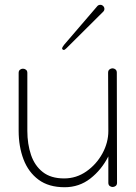

<svg xmlns="http://www.w3.org/2000/svg" viewBox="-20 -784 572 809"><path d="M249 -573.2Q248 -573.2 244.9 -575Q241.7 -576.7 241.7 -579.1Q241.7 -585 250.5 -595.7L390.6 -758.8Q395.5 -763.7 402.8 -763.7Q409.7 -763.7 414.8 -758.5Q419.9 -753.4 419.9 -746.6Q419.9 -739.7 415 -734.9L259.8 -580.6Q252 -573.2 249 -573.2ZM473.1 -14.2V-13.7Q473.1 -4.9 467.3 -0.5Q461.4 3.9 454.6 3.9Q447.8 3.9 442.1 -0.5Q436.5 -4.9 436.5 -13.7V-125Q407.7 -68.4 360.6 -31.7Q313.5 4.9 252.4 4.9Q185.1 4.9 142.3 -26.9Q99.6 -58.6 79.1 -112.5Q58.6 -166.5 58.6 -232.9V-477.1Q58.6 -485.8 64.2 -490.2Q69.8 -494.6 76.7 -494.6Q83.5 -494.6 89.4 -490.2Q95.2 -485.8 95.2 -477.1V-232.9Q95.2 -177.2 110.6 -131.6Q126 -85.9 160.2 -59.1Q194.3 -32.2 250 -32.2Q301.8 -32.2 344 -61.8Q386.2 -91.3 411.4 -137.2Q436.5 -183.1 436.5 -231.9L435.5 -478Q435.5 -486.8 441.4 -491.5Q447.3 -496.1 454.1 -496.1Q460.9 -496.1 466.6 -491.5Q472.2 -486.8 472.2 -478Z"/></svg>

Font: Manjari Thin
Style: Regular
Weight: 100
Designer: Santhosh Thottingal <santhosh.thottingal@gmail.com>
Version: Version 2.000